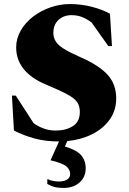

<svg xmlns="http://www.w3.org/2000/svg" viewBox="-20 -690 639 950"><path d="M294 240Q268 240 249 235Q230 230 214 220V197H218Q229 203 244 205.5Q259 208 271 208Q296 208 311.5 199Q327 190 327 170Q327 149 308 133Q289 117 230 103L272 10Q205 10 150.5 -5Q96 -20 49 -44L39 -217H58L146 -81Q167 -65 195.5 -54.5Q224 -44 255 -44Q306 -44 340.5 -66Q375 -88 375 -136Q375 -164 362.5 -183.5Q350 -203 314 -222.5Q278 -242 207 -272Q136 -301 98 -347.5Q60 -394 60 -455Q60 -500 83 -539.5Q106 -579 144 -608Q182 -637 229.5 -653.5Q277 -670 326 -670Q380 -670 432 -657Q484 -644 524 -622L534 -462H516L433 -579Q410 -596 386.5 -605.5Q363 -615 334 -615Q295 -615 269.5 -591.5Q244 -568 244 -527Q244 -504 256 -485Q268 -466 297 -448Q326 -430 378 -407Q470 -367 512.5 -320Q555 -273 555 -203Q555 -143 522 -97.5Q489 -52 434 -25Q379 2 313 8L301 35Q359 52 381.5 78Q404 104 404 143Q404 186 373.5 213Q343 240 294 240Z"/></svg>

Font: Spectral ExtraBold
Style: Regular
Weight: 800
Designer: Jean-Baptiste Levee
Foundry: Production Type
Version: Version 2.001